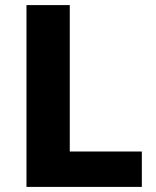

<svg xmlns="http://www.w3.org/2000/svg" viewBox="-20 -734 613 754"><path d="M84 0V-714H254V-139H537V0Z"/></svg>

Font: Noto Sans Cham ExtraBold
Style: Regular
Weight: 800
Version: Version 2.002